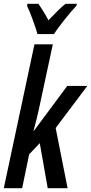

<svg xmlns="http://www.w3.org/2000/svg" viewBox="-23 -994 481 1014"><path d="M175 -814H262C285 -851 349 -931 381 -964L383 -974H323C297 -953 267 -923 233 -887C212 -926 193 -955 180 -974H122L120 -963C138 -926 165 -850 175 -814ZM-3 0H94L131 -179L187 -238L229 0H334L271 -318L438 -540H332L156 -303H154C166 -345 174 -381 181 -411L256 -760H159Z"/></svg>

Font: Noto Sans UI Condensed Medium
Style: Italic
Weight: 500
Width: 3
Italic angle: -12°
Designer: Monotype Design Team
Foundry: Monotype Imaging Inc.
Version: Version 1.901